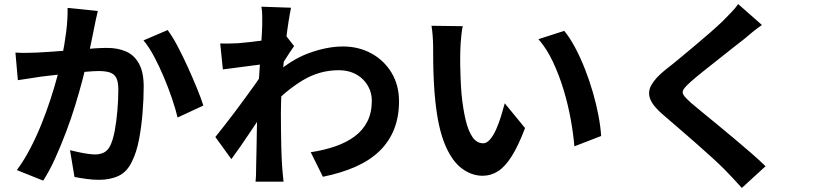

<svg xmlns="http://www.w3.org/2000/svg" viewBox="-20 -844 4040 946"><path d="M462 -790Q457 -771 452.5 -748.5Q448 -726 444 -707Q440 -685 434 -657.5Q428 -630 422.5 -602.5Q417 -575 411 -549Q401 -506 386 -449Q371 -392 351 -326.5Q331 -261 306 -195Q281 -129 253 -66.5Q225 -4 193 46L63 -6Q98 -53 128.5 -111.5Q159 -170 184 -232Q209 -294 228.5 -354Q248 -414 262 -466Q276 -518 284 -555Q298 -623 306 -686Q314 -749 313 -805ZM806 -696Q830 -664 855.5 -615.5Q881 -567 905.5 -513Q930 -459 950.5 -409Q971 -359 982 -324L855 -265Q845 -307 827.5 -358.5Q810 -410 787.5 -463.5Q765 -517 739.5 -565Q714 -613 687 -645ZM56 -585Q83 -583 109 -583.5Q135 -584 163 -585Q187 -586 222.5 -588.5Q258 -591 297.5 -594Q337 -597 377 -600.5Q417 -604 451 -606Q485 -608 507 -608Q560 -608 600.5 -590.5Q641 -573 664.5 -531Q688 -489 688 -417Q688 -358 682.5 -289Q677 -220 665 -157Q653 -94 631 -50Q607 2 565.5 22Q524 42 467 42Q438 42 405.5 37.5Q373 33 347 28L325 -104Q345 -99 368.5 -94Q392 -89 413.5 -86Q435 -83 448 -83Q473 -83 492 -92.5Q511 -102 523 -126Q537 -155 545.5 -201Q554 -247 558.5 -300.5Q563 -354 563 -403Q563 -443 552 -462Q541 -481 519.5 -487.5Q498 -494 466 -494Q444 -494 404.5 -490.5Q365 -487 321 -482.5Q277 -478 238.5 -473Q200 -468 179 -466Q158 -462 124.5 -457.5Q91 -453 68 -449Z M1511 -94Q1577 -104 1632 -123Q1687 -142 1727.5 -172Q1768 -202 1790 -245.5Q1812 -289 1812 -348Q1812 -377 1801 -404Q1790 -431 1768.5 -452.5Q1747 -474 1717 -486Q1687 -498 1649 -498Q1554 -498 1472 -448.5Q1390 -399 1317 -321V-463Q1407 -547 1498.5 -581Q1590 -615 1670 -615Q1747 -615 1809.5 -581Q1872 -547 1909 -486Q1946 -425 1946 -345Q1946 -269 1922 -208Q1898 -147 1851 -101Q1804 -55 1734 -23.5Q1664 8 1571 27ZM1284 -528Q1268 -527 1243 -523.5Q1218 -520 1189.5 -516.5Q1161 -513 1132 -509Q1103 -505 1078 -502L1065 -630Q1087 -629 1106.5 -629.5Q1126 -630 1152 -631Q1176 -633 1209.5 -636.5Q1243 -640 1277.5 -645Q1312 -650 1342 -656Q1372 -662 1389 -668L1429 -617Q1420 -605 1408.5 -587Q1397 -569 1385 -550.5Q1373 -532 1364 -518L1305 -330Q1289 -307 1265.5 -272Q1242 -237 1216 -198Q1190 -159 1165 -123Q1140 -87 1120 -60L1041 -169Q1060 -193 1085 -224.5Q1110 -256 1136.5 -291.5Q1163 -327 1189 -362.5Q1215 -398 1237.5 -429.5Q1260 -461 1275 -484L1277 -510ZM1272 -721Q1272 -743 1272 -765.5Q1272 -788 1268 -811L1414 -806Q1409 -783 1402 -739.5Q1395 -696 1388.5 -640Q1382 -584 1376.5 -522.5Q1371 -461 1367.5 -400Q1364 -339 1364 -286Q1364 -245 1364.5 -203Q1365 -161 1366 -117Q1367 -73 1370 -26Q1371 -13 1373 10.5Q1375 34 1377 51H1239Q1241 34 1241.5 11.5Q1242 -11 1242 -23Q1243 -72 1244 -114Q1245 -156 1245.5 -203Q1246 -250 1248 -312Q1249 -335 1251 -370.5Q1253 -406 1255.5 -448.5Q1258 -491 1261 -535Q1264 -579 1266.5 -617.5Q1269 -656 1270.5 -683.5Q1272 -711 1272 -721Z M2260 -715Q2256 -697 2253.5 -674Q2251 -651 2249.5 -629Q2248 -607 2248 -593Q2247 -560 2247.5 -525Q2248 -490 2249.5 -453.5Q2251 -417 2254 -381Q2261 -309 2274 -254Q2287 -199 2308 -168.5Q2329 -138 2361 -138Q2378 -138 2394.5 -157Q2411 -176 2424.5 -206.5Q2438 -237 2448.5 -271Q2459 -305 2467 -335L2567 -213Q2534 -126 2501.5 -74.5Q2469 -23 2434 -0.5Q2399 22 2358 22Q2304 22 2255.5 -14Q2207 -50 2173 -130.5Q2139 -211 2125 -345Q2120 -391 2117.5 -442Q2115 -493 2114.5 -539Q2114 -585 2114 -615Q2114 -636 2112 -665Q2110 -694 2106 -717ZM2760 -692Q2788 -658 2814 -609Q2840 -560 2862 -504Q2884 -448 2901 -389.5Q2918 -331 2928.5 -275.5Q2939 -220 2942 -174L2810 -123Q2805 -184 2792 -256Q2779 -328 2757 -401Q2735 -474 2704.5 -539Q2674 -604 2633 -651Z M3734 -721Q3710 -704 3687 -685.5Q3664 -667 3647 -652Q3622 -633 3587.5 -605.5Q3553 -578 3515.5 -548.5Q3478 -519 3443 -491Q3408 -463 3383 -441Q3357 -418 3348 -403.5Q3339 -389 3348.5 -375Q3358 -361 3385 -337Q3407 -318 3441.5 -290Q3476 -262 3516.5 -228.5Q3557 -195 3599.5 -159.5Q3642 -124 3681.5 -89.5Q3721 -55 3752 -25L3635 82Q3593 35 3548 -11Q3525 -34 3488.5 -67.5Q3452 -101 3409.5 -138Q3367 -175 3325 -211.5Q3283 -248 3249 -277Q3199 -319 3184.5 -354Q3170 -389 3188.5 -423.5Q3207 -458 3257 -499Q3287 -522 3325 -553.5Q3363 -585 3403 -618.5Q3443 -652 3479 -683.5Q3515 -715 3540 -739Q3562 -761 3584 -784Q3606 -807 3617 -824Z"/></svg>

Font: Farlight84_Sys_V01
Style: Bold
Weight: 700
Designer: Monotype Design Team, Nadine Chahine and Nizar Qandah
Foundry: Monotype Imaging Inc.
Version: Version 2.004;October 31, 2024;FontCreator 14.0.0.2814 64-bi